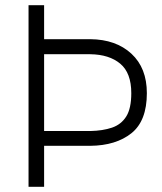

<svg xmlns="http://www.w3.org/2000/svg" viewBox="-20 -720 624 740"><path d="M90 -700H150V-569H328Q427 -568 486.5 -513Q546 -458 546 -361Q546 -254 486.5 -206.5Q427 -159 328 -158H150V0H90ZM328 -511H150V-215H328Q376 -216 411.5 -228Q447 -240 466.5 -271Q486 -302 486 -361Q486 -439 443.5 -474.5Q401 -510 328 -511Z"/></svg>

Font: Haskoy Light
Style: Regular
Weight: 300
Designer: Ertekin Erdin
Foundry: Ertekin Erdin
Version: Version 2.000; ttfautohint (v1.8.4.7-5d5b)